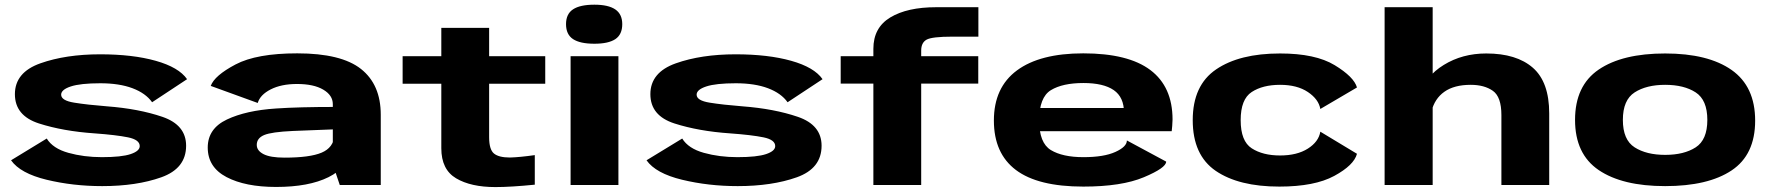

<svg xmlns="http://www.w3.org/2000/svg" viewBox="-20 -770 7376 799"><path d="M174.5 -193.5Q200 -152 264.5 -134Q329 -116 404 -116Q486 -116 523.8 -128.8Q561.5 -141.5 561.5 -162Q561.5 -188.5 512.5 -198.5Q463.5 -208.5 373.5 -215Q242.5 -224 142.2 -256.2Q42 -288.5 42 -378Q42 -469 148 -506.5Q254 -544 396.5 -544Q532 -544 628 -517Q724 -490 758.5 -440.5L613 -344.5Q586.5 -382 531.5 -402.8Q476.5 -423.5 397.5 -423.5Q314.5 -423.5 274.5 -410.2Q234.5 -397 234.5 -376Q234.5 -351.5 288.8 -342.8Q343 -334 425.5 -327.5Q557 -317.5 655.8 -283.8Q754.5 -250 754.5 -163.5Q754.5 -69 651.2 -32.2Q548 4.5 405.5 4.5Q283.5 4.5 174 -22Q64.5 -48.5 26 -103Z M1365 -86V-336.5Q1365 -373.5 1325.2 -397Q1285.5 -420.5 1216 -420.5Q1150.5 -420.5 1106.5 -398Q1062.5 -375.5 1052.5 -341.5L857 -412.5Q872.5 -455.5 960.2 -501.8Q1048 -548 1217 -548Q1400 -548 1482.2 -483Q1564.5 -418 1564.5 -292.5V0H1394ZM1441 -152.5Q1429.5 -73.5 1347.2 -32.8Q1265 8 1129 8Q1001 8 922.8 -33Q844.5 -74 844.5 -156Q844.5 -235 924.5 -272.8Q1004.5 -310.5 1128.5 -318.5Q1222.5 -325 1377.5 -325V-232Q1270.5 -228 1198.5 -225Q1110 -221 1079.2 -208Q1048.5 -195 1048.5 -167Q1048.5 -143 1076.8 -128.5Q1105 -114 1164 -114Q1269.5 -114 1318.5 -134.8Q1367.5 -155.5 1372 -206.5Z M2041.5 8.5Q1939.5 8.5 1878 -28Q1816.5 -64.5 1816.5 -153V-421.5H1655.5V-536H1816.5V-654H2015.5V-536H2249V-421.5H2015.5V-199Q2015.5 -147.5 2035.8 -131Q2056 -114.5 2102 -114.5Q2142 -115.5 2205.5 -124.5V-1.5Q2106 8.5 2041.5 8.5Z M2453.5 -588Q2394 -588 2364.8 -607.2Q2335.5 -626.5 2335.5 -669.5Q2335.5 -712 2364.8 -731.2Q2394 -750.5 2453.5 -750.5Q2511.5 -750.5 2540.5 -730.8Q2569.5 -711 2569.5 -669.5Q2569.5 -626.5 2540.8 -607.2Q2512 -588 2453.5 -588ZM2354.5 -536H2553.5V0H2354.5Z M2819 -193.5Q2844.5 -152 2909 -134Q2973.5 -116 3048.5 -116Q3130.5 -116 3168.2 -128.8Q3206 -141.5 3206 -162Q3206 -188.5 3157 -198.5Q3108 -208.5 3018 -215Q2887 -224 2786.8 -256.2Q2686.5 -288.5 2686.5 -378Q2686.5 -469 2792.5 -506.5Q2898.5 -544 3041 -544Q3176.5 -544 3272.5 -517Q3368.5 -490 3403 -440.5L3257.5 -344.5Q3231 -382 3176 -402.8Q3121 -423.5 3042 -423.5Q2959 -423.5 2919 -410.2Q2879 -397 2879 -376Q2879 -351.5 2933.2 -342.8Q2987.5 -334 3070 -327.5Q3201.5 -317.5 3300.2 -283.8Q3399 -250 3399 -163.5Q3399 -69 3295.8 -32.2Q3192.5 4.5 3050 4.5Q2928 4.5 2818.5 -22Q2709 -48.5 2670.5 -103Z M3943.5 -617.5Q3858.5 -617.5 3836 -605Q3813.5 -592.5 3813.5 -559.5V-536H4051V-422H3813.5V0H3614.5V-422H3478.5V-536H3614.5V-567Q3614.5 -655 3685 -697.5Q3755.5 -740 3876 -740H4051.5V-617.5H3943.5Z M4833 -97.5Q4833 -71.5 4740.2 -32.5Q4647.5 6.5 4488 6.5Q4299.5 6.5 4207.8 -62.5Q4116 -131.5 4116 -268.5Q4116 -406 4212 -477Q4308 -548 4488 -548Q4675 -548 4767.2 -478.5Q4859.5 -409 4859.5 -272.5Q4858.5 -243.5 4856 -224H4286.5V-320.5H4668L4657.5 -301.5Q4657.5 -365.5 4614.8 -395Q4572 -424.5 4488.5 -424.5Q4402 -424.5 4353.2 -394.8Q4304.5 -365 4304.5 -268.5Q4304.5 -175 4353.2 -145.5Q4402 -116 4488.5 -116Q4574 -116 4621.8 -137.8Q4669.5 -159.5 4669.5 -185.5L4833 -97.5Z M5304 6.5Q5135 6.5 5039.2 -59Q4943.5 -124.5 4943.5 -270Q4943.5 -415 5040.8 -481.2Q5138 -547.5 5307 -547.5Q5454 -547.5 5534.2 -498.8Q5614.5 -450 5627 -406L5474.5 -316.5Q5467.5 -357 5422.8 -387Q5378 -417 5307 -417Q5234.5 -417 5188.8 -387Q5143 -357 5143 -270Q5143 -182.5 5189 -152.8Q5235 -123 5307 -123Q5377.5 -123 5422.5 -151.5Q5467.5 -180 5474.5 -222L5627 -130Q5614.5 -82.5 5532.5 -38Q5450.5 6.5 5304 6.5Z M6228 -291Q6228 -367 6192.5 -392Q6157 -417 6100.5 -417Q6031.5 -417 5990.8 -388.2Q5950 -359.5 5937 -306L5899.5 -386Q5911 -452 5988.2 -499.8Q6065.5 -547.5 6165 -547.5Q6291 -547.5 6359 -488Q6427 -428.5 6427 -298V0H6228ZM5742 -740H5942V0H5742Z M6909.5 4.5Q6731.5 4.5 6633 -62.2Q6534.5 -129 6534.5 -271Q6534.5 -413.5 6633 -480.5Q6731.5 -547.5 6909.5 -547.5Q7088 -547.5 7186 -478.8Q7284 -410 7284 -268Q7284 -126 7186 -60.8Q7088 4.5 6909.5 4.5ZM6909.5 -125.5Q6988 -125.5 7036.5 -156.8Q7085 -188 7085 -271Q7085 -354 7036.5 -385.5Q6988 -417 6909.5 -417Q6831.5 -417 6782.5 -385.5Q6733.5 -354 6733.5 -271Q6733.5 -188 6782.5 -156.8Q6831.5 -125.5 6909.5 -125.5Z"/></svg>

Font: Anybody Wide
Style: Bold
Weight: 700
Width: 7
Designer: Tyler Finck
Foundry: Etcetera Type Company
Version: Version 1.000; ttfautohint (v1.8)